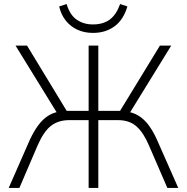

<svg xmlns="http://www.w3.org/2000/svg" viewBox="-20 -931 926 951"><path d="M23 0 128 -239Q148 -282 171 -312.5Q194 -343 222.5 -360Q251 -377 286 -379L269 -361L57 -705H114L320 -366L301 -382H419V-705H467V-382H585L565 -366L772 -705H828L616 -361L600 -379Q637 -376 666 -358Q695 -340 717 -310Q739 -280 757 -240L863 0H809L718 -210Q691 -274 656 -305Q621 -336 564 -336H467V0H419V-336H323Q270 -336 233.5 -308.5Q197 -281 166 -210L76 0ZM441 -768Q398 -768 364 -783.5Q330 -799 306.5 -828Q283 -857 273 -899L310 -911Q326 -857 360 -833.5Q394 -810 440 -810Q491 -810 523.5 -834Q556 -858 575 -911L611 -899Q591 -832 546.5 -800Q502 -768 441 -768Z"/></svg>

Font: Nunito Sans 7pt SemiCondensed ExtraLight
Style: Regular
Weight: 250
Width: 4
Designer: Vernon Adams
Foundry: Vernon Adams
Version: Version 3.101;gftools[0.9.27]